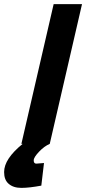

<svg xmlns="http://www.w3.org/2000/svg" viewBox="-39 -700 419 934"><path d="M203 0C203 0 360 -680 360 -680C360 -680 222 -680 222 -680C222 -680 65 0 65 0C65 0 71 0 71 0C71 0 71 0 71 0C11 49 -19 94 -19 137C-19 137 -19 137 -19 137C-19 162 -12 181 3 194C18 207 38 214 65 214C92 214 124 210 162 203C162 203 175 93 175 93C175 93 138 96 138 96C138 96 138 96 138 96C129 96 125 91 125 80C125 70 134 56 151 38C168 20 186 7 203 0Z"/></svg>

Font: My Font
Style: Bold Italic
Weight: 500
Version: Version 0.001